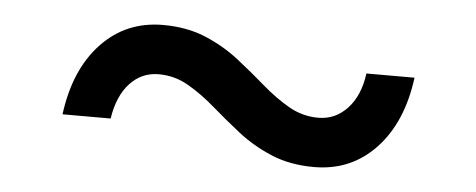

<svg xmlns="http://www.w3.org/2000/svg" viewBox="-30 -513 809 326"><g transform="rotate(5 375.0 -350.0)"><path d="M513 -241Q472 -241 440 -254.5Q408 -268 382.5 -288Q357 -308 334 -328Q311 -348 287.5 -361.5Q264 -375 237 -375Q208 -375 188 -353.5Q168 -332 162 -293H80Q90 -370 132 -414.5Q174 -459 237 -459Q278 -459 310 -445.5Q342 -432 367.5 -412Q393 -392 416 -372Q439 -352 462.5 -338.5Q486 -325 513 -325Q542 -325 562.5 -347Q583 -369 588 -407H670Q660 -330 618 -285.5Q576 -241 513 -241Z"/></g></svg>

Font: Martian Mono SemiExpanded Light
Style: Regular
Weight: 300
Width: 6
Monospace: yes
Designer: Roman Shamin
Foundry: Evil Martians
Version: Version 0.930